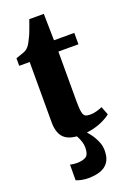

<svg xmlns="http://www.w3.org/2000/svg" viewBox="-175 -752 727 1062"><g transform="rotate(-20 189.0 -221.0)"><path d="M191.5 10.5Q125.5 10.5 95.5 -18.8Q65.5 -48 65.5 -111.5V-466H4V-510.5Q16.5 -515 28.8 -519Q41 -523 52 -527.2Q63 -531.5 70.5 -537.5Q78.5 -544 85 -553Q91.5 -562 97.2 -573.2Q103 -584.5 108.5 -596Q114.5 -607.5 120.5 -623.5Q126.5 -639.5 133 -657Q139.5 -674.5 144.5 -689.5H230L233 -533H352.5V-466H234.5V-176.5Q234.5 -131.5 238.5 -110.5Q242.5 -89.5 252.5 -83.8Q262.5 -78 281.5 -78Q300.5 -78 319.8 -83.5Q339 -89 353.5 -95.5L372.5 -46.5Q356 -32.5 329.2 -19.5Q302.5 -6.5 268 2Q233.5 10.5 191.5 10.5ZM150.5 249Q133 249 113.5 245.2Q94 241.5 80.5 235.5L81 143.5Q90 146 101.8 147.2Q113.5 148.5 119.5 148.5Q153 148.5 173 137Q193 125.5 193 83Q193 67 187.8 50Q182.5 33 175.2 18.8Q168 4.5 161.5 -3L199 -6.5L217.5 -3Q229 6.5 246 28.5Q263 50.5 276.2 79.8Q289.5 109 288 141.5Q287 181 269.5 204.8Q252 228.5 221.8 238.8Q191.5 249 150.5 249Z"/></g></svg>

Font: Merriweather 72pt Black
Style: Regular
Weight: 900
Version: Version 2.100